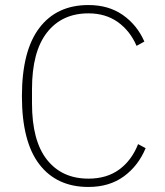

<svg xmlns="http://www.w3.org/2000/svg" viewBox="-20 -730 653 762"><path d="M331 12Q205 12 136 -78Q67 -168 67 -348Q67 -528 136 -619Q205 -710 331 -710Q411 -710 467.5 -670.5Q524 -631 553 -565L522 -548Q496 -608 447.5 -642.5Q399 -677 331 -677Q226 -677 166.5 -601Q107 -525 107 -376V-320Q107 -171 166.5 -96Q226 -21 331 -21Q404 -21 453.5 -57.5Q503 -94 528 -158L558 -142Q529 -72 471.5 -30Q414 12 331 12Z"/></svg>

Font: IBM Plex Sans Thai Looped ExtraLight
Style: Regular
Weight: 200
Designer: Mike Abbink, Paul van der Laan, Pieter van Rosmalen, Ben Mitchell, Mark Frömberg
Foundry: Bold Monday
Version: Version 1.0